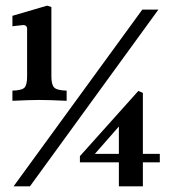

<svg xmlns="http://www.w3.org/2000/svg" viewBox="-20 -660 610 680"><path d="M162 -635V-389Q162 -361 171.5 -350.5Q181 -340 216 -339V-303Q153 -306 120 -306Q87 -306 24 -303V-339Q58 -340 67 -350Q76 -360 76 -389V-558Q76 -565 71.5 -568.5Q67 -572 59 -571L24 -567V-604L147 -640ZM86 0H28L484 -626H541ZM486 -331V-115H546V-85H486V0H401V-85H263V-107L470 -338ZM316 -115H401V-212Z"/></svg>

Font: Gupter
Style: Bold
Weight: 700
Designer: Octavio Pardo
Version: Version 1.000